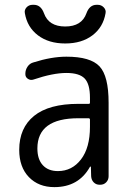

<svg xmlns="http://www.w3.org/2000/svg" viewBox="-20 -765 540 795"><path d="M384.8 -745.1Q399.4 -745.1 409.7 -734.4Q419.9 -723.6 417 -710Q407.2 -652.3 362.8 -618.7Q318.4 -585 250 -585Q181.6 -585 137.2 -618.7Q92.8 -652.3 83 -710Q80.1 -723.6 89.8 -734.4Q99.6 -745.1 115.2 -745.1H120.1Q149.4 -745.1 162.1 -710Q181.6 -655.3 250 -655.3Q318.4 -655.3 337.9 -710Q350.6 -745.1 379.9 -745.1ZM304.7 -275.4Q134.8 -275.4 134.8 -150.4Q134.8 -105.5 157.2 -81.1Q179.7 -56.6 219.7 -56.6Q278.3 -56.6 315.4 -105Q352.5 -153.3 352.5 -240.2V-269.5Q352.5 -274.4 347.7 -275.4ZM205.1 9.8Q139.6 9.8 99.6 -31.7Q59.6 -73.2 59.6 -144.5Q59.6 -235.4 121.1 -285.2Q182.6 -335 304.7 -335H347.7Q352.5 -335 352.5 -339.8V-360.4Q352.5 -417 330.6 -439.9Q308.6 -462.9 254.9 -462.9Q199.2 -462.9 118.2 -435.5Q106.4 -431.6 95.7 -438.5Q85 -445.3 85 -458V-460Q85 -475.6 94.2 -489.3Q103.5 -502.9 119.1 -506.8Q193.4 -530.3 254.9 -530.3Q354.5 -530.3 392.1 -490.2Q429.7 -450.2 429.7 -339.8V-35.2Q429.7 -20.5 419.9 -10.3Q410.2 0 394.5 0H392.6Q377.9 0 368.2 -9.8Q358.4 -19.5 357.4 -35.2L356.4 -74.2Q356.4 -75.2 355.5 -75.2Q353.5 -75.2 352.5 -74.2Q305.7 9.8 205.1 9.8Z"/></svg>

Font: Rounded-L Mgen+ 2m regular
Style: Regular
Weight: 400
Designer: [Source Han Sans]
Ryoko NISHIZUKA  (kana & ideographs); Paul D. Hunt (Latin, Greek & Cyrillic); Wenlong ZHANG  (bopomofo
Version: Version 1.059.20150602